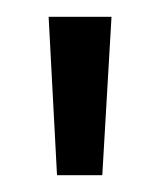

<svg xmlns="http://www.w3.org/2000/svg" viewBox="-20 -720 191 229"><path d="M38 -700H113L102 -511H48Z"/></svg>

Font: TypoPRO Bebas Neue
Style: Regular
Weight: 400
Designer: Ryoichi Tsunekawa
Foundry: Ryoichi Tsunekawa
Version: Version 001.003